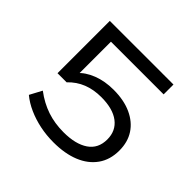

<svg xmlns="http://www.w3.org/2000/svg" viewBox="-171 -893 1090 1090"><g transform="rotate(45 374.0 -348.0)"><path d="M389 9Q332 9 279.5 -2Q227 -13 181 -33.5Q135 -54 100 -83L139 -156Q196 -113 257 -92.5Q318 -72 389 -72Q485 -72 539.5 -109Q594 -146 594 -219Q594 -288 543.5 -326.5Q493 -365 400 -365Q339 -365 289.5 -345.5Q240 -326 201 -285H128V-705H639V-626H216V-362H204Q237 -400 293.5 -422Q350 -444 420 -444Q503 -444 563 -416.5Q623 -389 655 -340Q687 -291 687 -223Q687 -149 650 -97Q613 -45 546.5 -18Q480 9 389 9Z"/></g></svg>

Font: Nunito Sans 10pt Expanded
Style: Regular
Weight: 400
Width: 7
Designer: Vernon Adams
Foundry: Vernon Adams
Version: Version 3.101;gftools[0.9.27]